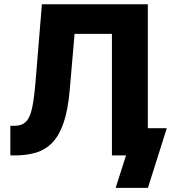

<svg xmlns="http://www.w3.org/2000/svg" viewBox="-20 -748 823 924"><path d="M29.8 0V-142.6H49.3Q85.9 -142.6 105.7 -163.1Q125.5 -183.6 135.5 -232.9Q145.5 -282.2 152.3 -369.6L181.6 -727.5H691.4V0H518.6V-585H338.9L315.4 -313Q307.1 -219.2 286.4 -158.2Q265.6 -97.2 232.7 -62.5Q199.7 -27.8 154.3 -13.9Q108.9 0 50.8 0ZM536.6 156.2 586.4 0H543.5V-130.9H782.7L691.9 156.2Z"/></svg>

Font: Inter 18pt ExtraBold
Style: Regular
Weight: 800
Designer: Rasmus Andersson
Foundry: rsms
Version: Version 4.001;git-66647c0bb